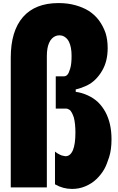

<svg xmlns="http://www.w3.org/2000/svg" viewBox="-20 -1220 771 1250"><path d="M338 -20V-233Q350 -224 352.5 -222.5Q355 -221 368 -214Q380 -207 395 -205Q397 -204 398.5 -204Q400 -204 401 -204Q404 -203 407 -203Q438 -203 455 -243Q471 -282 471 -357Q471 -414 461 -454Q456 -470 448 -485.5Q440 -501 431 -506Q426 -509 421 -511Q416 -513 410 -513H343V-723H396Q416 -723 427 -746Q432 -757 437 -773.5Q442 -790 444 -811Q446 -832 446 -856Q446 -914 429 -948Q423 -961 412.5 -971Q402 -981 390 -986Q379 -990 366 -990Q352 -990 340 -984.5Q328 -979 318 -969Q307 -958 299.5 -940.5Q292 -923 289 -905Q285 -883 285 -856V0H50V-844Q50 -1018 129.5 -1109Q209 -1200 361 -1200Q421 -1200 471 -1186Q521 -1172 558 -1149Q598 -1123 624.5 -1087Q651 -1051 667 -1006Q681 -962 681 -907Q681 -821 645 -760Q628 -730 603 -704.5Q578 -679 545 -663Q528 -655 510 -648.5Q492 -642 473 -638V-622Q512 -617 550.5 -599.5Q589 -582 618 -555Q676 -498 696 -410Q706 -365 706 -313Q706 -246 690.5 -197Q675 -148 659 -119Q639 -84 608 -54Q577 -24 533 -6Q494 10 449 10Q390 10 338 -20Z"/></svg>

Font: Boldonse
Style: Regular
Weight: 400
Designer: Universitype Foundry
Foundry: Universitype Foundry
Version: Version 1.000; ttfautohint (v1.8.4.7-5d5b)